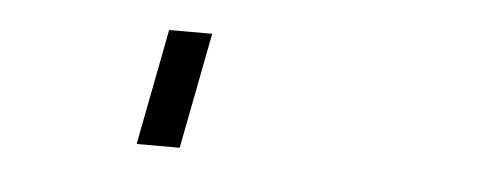

<svg xmlns="http://www.w3.org/2000/svg" viewBox="-27 35 603 231"><g transform="rotate(5 275.0 150.0)"><path d="M143 220 170 80H222L195 220Z"/></g></svg>

Font: Lode Dark
Style: Italic
Weight: 400
Italic angle: -11°
Monospace: yes
Designer: Belleve Invis
Foundry: Belleve Invis
Version: Version 29.2.0; ttfautohint (v1.8.3)